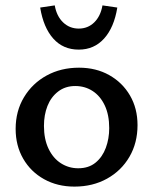

<svg xmlns="http://www.w3.org/2000/svg" viewBox="-20 -681 569 712"><path d="M256 11Q193 11 143.5 -16.5Q94 -44 66 -92.5Q38 -141 38 -203Q38 -269 69 -320.5Q100 -372 153 -401Q206 -430 273 -430Q336 -430 385 -402.5Q434 -375 462 -327Q490 -279 490 -217Q490 -151 460 -99.5Q430 -48 377 -18.5Q324 11 256 11ZM270 -57Q309 -57 334.5 -78Q360 -99 372.5 -133Q385 -167 385 -206Q385 -255 368.5 -290Q352 -325 323.5 -343.5Q295 -362 259 -362Q222 -362 195.5 -341.5Q169 -321 156 -288Q143 -255 143 -214Q143 -165 160 -129.5Q177 -94 206 -75.5Q235 -57 270 -57ZM272 -497Q214 -497 177.5 -538Q141 -579 129 -653L183 -661Q190 -621 214 -598Q238 -575 272 -575Q306 -575 329.5 -598Q353 -621 360 -661L415 -653Q403 -579 366 -538Q329 -497 272 -497Z"/></svg>

Font: Ysabeau SemiBold
Style: Regular
Weight: 600
Designer: Christian Thalmann (Catharsis Fonts)
Version: Version 2.000;gftools[0.9.27.dev2+g8671c4b]